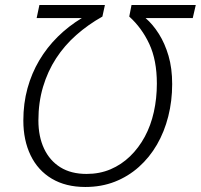

<svg xmlns="http://www.w3.org/2000/svg" viewBox="-20 -734 800 765"><path d="M320 11Q242 11 186.5 -22Q131 -55 102 -115Q73 -175 73 -254Q73 -322 89.5 -382Q106 -442 136.5 -493.5Q167 -545 210 -587.5Q253 -630 306 -662H126L137 -714H398L388 -668Q331 -636 284 -594.5Q237 -553 203.5 -501.5Q170 -450 151.5 -388Q133 -326 133 -254Q133 -190 155.5 -142Q178 -94 220.5 -67.5Q263 -41 325 -41Q377 -41 420.5 -59.5Q464 -78 498.5 -111.5Q533 -145 557 -189.5Q581 -234 593 -288Q605 -342 605 -401Q605 -494 575 -558.5Q545 -623 495 -668L504 -714H760L748 -662H560Q589 -637 613 -599Q637 -561 651.5 -511.5Q666 -462 666 -399Q666 -332 650.5 -270.5Q635 -209 605.5 -158Q576 -107 533.5 -69Q491 -31 437.5 -10Q384 11 320 11Z"/></svg>

Font: Noto Sans Display Light
Style: Italic
Weight: 300
Italic angle: -12°
Designer: Monotype Design Team
Foundry: Monotype Imaging Inc.
Version: Version 2.003